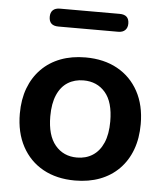

<svg xmlns="http://www.w3.org/2000/svg" viewBox="-51 -735 678 791"><g transform="rotate(5 288.0 -340.0)"><path d="M288 10Q212 10 156 -21Q100 -52 69 -109.5Q38 -167 38 -245Q38 -304 55.5 -350.5Q73 -397 106 -430.5Q139 -464 185 -481.5Q231 -499 288 -499Q364 -499 420 -468Q476 -437 507 -380Q538 -323 538 -245Q538 -186 520.5 -139Q503 -92 470 -58.5Q437 -25 391 -7.5Q345 10 288 10ZM288 -85Q325 -85 353 -103Q381 -121 396.5 -156.5Q412 -192 412 -245Q412 -325 378 -364.5Q344 -404 288 -404Q251 -404 223 -386.5Q195 -369 179.5 -333.5Q164 -298 164 -245Q164 -166 198 -125.5Q232 -85 288 -85ZM165 -616Q126 -616 126 -653Q126 -671 136 -680.5Q146 -690 165 -690H412Q451 -690 451 -653Q451 -636 441 -626Q431 -616 412 -616Z"/></g></svg>

Font: Nunito ExtraLight
Style: Regular
Weight: 200
Designer: Vernon Adams
Foundry: Vernon Adams
Version: Version 3.602